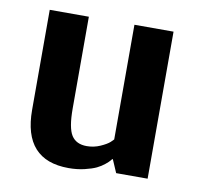

<svg xmlns="http://www.w3.org/2000/svg" viewBox="-63 -566 665 643"><g transform="rotate(10 269.0 -244.5)"><path d="M477 -500V0H370L351 -44H349Q347 -42 344 -38Q341 -34 329.5 -24.5Q318 -15 303.5 -8Q289 -1 264 5Q239 11 210 11Q56 11 56 -160V-500H189V-188Q189 -122 205 -97Q221 -72 257 -72Q281 -72 302.5 -81.5Q324 -91 334 -100L344 -110V-500Z"/></g></svg>

Font: ArsenalBold
Style: Bold
Weight: 700
Designer: Andrij Shevchenko
Foundry: Stairsfor.com
Version: Version 1.000